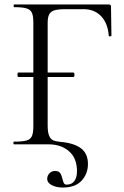

<svg xmlns="http://www.w3.org/2000/svg" viewBox="-20 -645 553 858"><path d="M191 154Q191 140 201 129.5Q211 119 226 119Q242 119 248.5 128Q255 137 259 154Q262 167 265.5 173.5Q269 180 278 180Q300 180 312 164.5Q324 149 324 120Q324 62 288.5 31Q253 0 197 0H42Q40 0 40 -6Q40 -12 42 -12Q80 -12 98 -17Q116 -22 122.5 -36.5Q129 -51 129 -81V-544Q129 -574 122.5 -588Q116 -602 98.5 -607.5Q81 -613 43 -613Q41 -613 41 -619Q41 -625 43 -625H466Q476 -625 476 -616L478 -486Q478 -483 472 -482.5Q466 -482 466 -485Q462 -541 432 -572.5Q402 -604 354 -604H275Q241 -604 224 -599Q207 -594 200 -581Q193 -568 193 -543V-85Q193 -53 200 -37.5Q207 -22 218.5 -17.5Q230 -13 250 -11Q310 -6 341.5 17.5Q373 41 373 88Q373 131 345 162Q317 193 260 193Q232 193 211.5 182.5Q191 172 191 154ZM58 -311Q58 -321 62 -321H308Q310 -321 311.5 -318Q313 -315 313 -311Q313 -307 311.5 -304Q310 -301 308 -301H62Q58 -301 58 -311Z"/></svg>

Font: Cormorant SC
Style: Regular
Weight: 400
Designer: Christian Thalmann (Catharsis Fonts)
Foundry: Catharsis Fonts
Version: Version 4.000